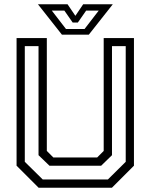

<svg xmlns="http://www.w3.org/2000/svg" viewBox="-20 -878 704 898"><path d="M160.5 0 57.5 -103V-700H199V-172L229.5 -141.5H434.5L465 -172V-700H606.5V-103L503.5 0ZM180 -38.5H484.5L568 -121.2V-662.2H503.8V-152.2L453 -102.8H211.5L160.2 -152.2V-662.2H96V-121.2ZM269.5 -716 157.5 -858H296L332.5 -804L369 -858H507.5L395.5 -716ZM288.5 -742.5H375.5L441.8 -828.5H383L344 -772.5H320L281 -828.5H222.2Z"/></svg>

Font: Tourney Thin
Style: Regular
Weight: 100
Designer: Tyler Finck
Foundry: Etcetera Type Co
Version: Version 1.015